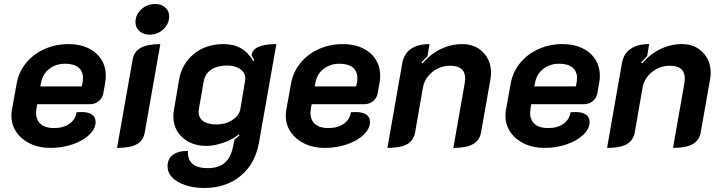

<svg xmlns="http://www.w3.org/2000/svg" viewBox="-20 -729 3601 958"><path d="M37 -151Q37 -169 39 -178L63 -311Q73 -369 109.5 -414Q146 -459 201.5 -484Q257 -509 323 -509Q378 -509 420 -489Q462 -469 485 -433Q508 -397 508 -351Q508 -335 505 -317L495 -261Q490 -238 471.5 -223.5Q453 -209 428 -209H166L162 -187Q160 -173 160 -167Q160 -130 183 -110Q206 -90 249 -90Q296 -90 326 -111Q356 -132 362 -169Q371 -170 386 -170Q420 -170 438.5 -157.5Q457 -145 457 -121Q457 -87 426 -57Q395 -27 343 -9Q291 9 231 9Q175 9 131 -12Q87 -33 62 -69.5Q37 -106 37 -151ZM388 -298 392 -317Q394 -325 394 -340Q394 -374 371 -392.5Q348 -411 305 -411Q259 -411 226 -385.5Q193 -360 185 -317L181 -298Z M656 -619Q656 -656 685 -682.5Q714 -709 754 -709Q785 -709 804.5 -692Q824 -675 824 -647Q824 -610 795 -583Q766 -556 727 -556Q696 -556 676 -573.5Q656 -591 656 -619ZM642 -433Q649 -472 682.5 -490.5Q716 -509 780 -509L702 -67Q695 -27 662 -9Q629 9 564 9Z M816 101Q816 64 842 44Q868 24 918 24Q915 66 940 88Q965 110 1017 110Q1071 110 1101.5 83.5Q1132 57 1143 1L1150 -33Q1165 -44 1175 -54L1172 -59Q1143 -34 1096.5 -17.5Q1050 -1 1011 -1Q937 -1 891 -42.5Q845 -84 845 -149Q845 -164 848 -180L873 -329Q887 -411 947.5 -460Q1008 -509 1095 -509Q1146 -509 1182.5 -488Q1219 -467 1244 -424L1249 -428Q1245 -436 1235 -454Q1243 -509 1359 -509L1272 -17Q1253 89 1180 149Q1107 209 999 209Q947 209 905 195Q863 181 839.5 156.5Q816 132 816 101ZM1179 -184 1203 -326Q1204 -330 1204 -337Q1204 -366 1179 -384Q1154 -402 1114 -402Q1064 -402 1033.5 -381.5Q1003 -361 996 -321L973 -189Q971 -177 971 -172Q971 -141 994 -124.5Q1017 -108 1061 -108Q1105 -108 1139 -130Q1173 -152 1179 -184Z M1406 -151Q1406 -169 1408 -178L1432 -311Q1442 -369 1478.5 -414Q1515 -459 1570.5 -484Q1626 -509 1692 -509Q1747 -509 1789 -489Q1831 -469 1854 -433Q1877 -397 1877 -351Q1877 -335 1874 -317L1864 -261Q1859 -238 1840.5 -223.5Q1822 -209 1797 -209H1535L1531 -187Q1529 -173 1529 -167Q1529 -130 1552 -110Q1575 -90 1618 -90Q1665 -90 1695 -111Q1725 -132 1731 -169Q1740 -170 1755 -170Q1789 -170 1807.5 -157.5Q1826 -145 1826 -121Q1826 -87 1795 -57Q1764 -27 1712 -9Q1660 9 1600 9Q1544 9 1500 -12Q1456 -33 1431 -69.5Q1406 -106 1406 -151ZM1757 -298 1761 -317Q1763 -325 1763 -340Q1763 -374 1740 -392.5Q1717 -411 1674 -411Q1628 -411 1595 -385.5Q1562 -360 1554 -317L1550 -298Z M1987 -413Q1995 -460 2029.5 -484.5Q2064 -509 2123 -509L2113 -449Q2090 -426 2083 -417L2089 -413Q2127 -459 2179 -484Q2231 -509 2286 -509Q2350 -509 2390 -468.5Q2430 -428 2430 -365Q2430 -350 2427 -333L2380 -67Q2373 -28 2339.5 -9.5Q2306 9 2242 9L2299 -315Q2301 -331 2301 -337Q2301 -401 2226 -401Q2176 -401 2137 -369.5Q2098 -338 2090 -291L2051 -67Q2043 -27 2010.5 -9Q1978 9 1913 9Z M2502 -151Q2502 -169 2504 -178L2528 -311Q2538 -369 2574.5 -414Q2611 -459 2666.5 -484Q2722 -509 2788 -509Q2843 -509 2885 -489Q2927 -469 2950 -433Q2973 -397 2973 -351Q2973 -335 2970 -317L2960 -261Q2955 -238 2936.5 -223.5Q2918 -209 2893 -209H2631L2627 -187Q2625 -173 2625 -167Q2625 -130 2648 -110Q2671 -90 2714 -90Q2761 -90 2791 -111Q2821 -132 2827 -169Q2836 -170 2851 -170Q2885 -170 2903.5 -157.5Q2922 -145 2922 -121Q2922 -87 2891 -57Q2860 -27 2808 -9Q2756 9 2696 9Q2640 9 2596 -12Q2552 -33 2527 -69.5Q2502 -106 2502 -151ZM2853 -298 2857 -317Q2859 -325 2859 -340Q2859 -374 2836 -392.5Q2813 -411 2770 -411Q2724 -411 2691 -385.5Q2658 -360 2650 -317L2646 -298Z M3083 -413Q3091 -460 3125.5 -484.5Q3160 -509 3219 -509L3209 -449Q3186 -426 3179 -417L3185 -413Q3223 -459 3275 -484Q3327 -509 3382 -509Q3446 -509 3486 -468.5Q3526 -428 3526 -365Q3526 -350 3523 -333L3476 -67Q3469 -28 3435.5 -9.5Q3402 9 3338 9L3395 -315Q3397 -331 3397 -337Q3397 -401 3322 -401Q3272 -401 3233 -369.5Q3194 -338 3186 -291L3147 -67Q3139 -27 3106.5 -9Q3074 9 3009 9Z"/></svg>

Font: K2D
Style: Bold Italic
Weight: 700
Italic angle: -10°
Designer: Katatrad Aksorn Co.,Ltd.
Foundry: Cadson Demak Co.,Ltd.
Version: Version 1.000; ttfautohint (v1.6)